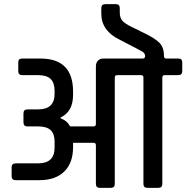

<svg xmlns="http://www.w3.org/2000/svg" viewBox="-20 -905 898 925"><path d="M781 -623H839Q858 -623 858 -605V-562Q858 -543 839 -543H773Q762 -543 762 -531V-19Q762 0 743 0H690Q671 0 671 -19V-531Q671 -543 660 -543H544Q533 -543 533 -531V-19Q533 0 514 0H461Q442 0 442 -19V-205Q442 -217 431 -217H332V-196Q332 -120 289.5 -78.5Q247 -37 170 -37H56Q36 -37 36 -56V-99Q36 -118 56 -118H164Q243 -118 243 -194V-222Q243 -260 224 -278Q205 -296 164 -296H112Q93 -296 93 -316V-358Q93 -378 112 -378H164Q243 -378 243 -453V-467Q243 -506 224 -524.5Q205 -543 164 -543H87Q68 -543 68 -562V-605Q68 -623 87 -623H175Q332 -623 332 -464V-448Q332 -367 272 -339V-335Q303 -324 318 -296H431Q442 -296 442 -308V-585Q442 -602 451.5 -612.5Q461 -623 478 -623H668Q679 -623 679 -635Q679 -647 668 -655Q659 -661 556 -714Q468 -757 468 -839V-866Q468 -885 488 -885H538Q557 -885 557 -866V-846Q557 -818 570.5 -804Q584 -790 613 -776L670 -748Q723 -723 746.5 -700.5Q770 -678 770 -635Q770 -623 781 -623Z"/></svg>

Font: Rajdhani Semibold
Style: Regular
Weight: 600
Designer: Satya Rajpurohit, Jyotish Sonowal
Foundry: Indian Type Foundry
Version: Version 1.200;PS 1.0;hotconv 1.0.78;makeotf.lib2.5.61930; tt